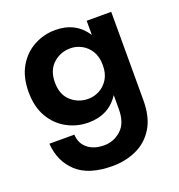

<svg xmlns="http://www.w3.org/2000/svg" viewBox="-128 -577 855 919"><g transform="rotate(-20 299.0 -117.0)"><path d="M42 32H169Q171 77 203 103Q235 129 287 129Q336 129 373.5 95Q411 61 411 -10V-81Q357 1 254 1Q196 1 145.5 -26Q95 -53 64 -105.5Q33 -158 33 -234Q33 -311 64 -363.5Q95 -416 145.5 -443Q196 -470 254 -470Q357 -470 411 -388V-460H536V-10Q536 76 502.5 130.5Q469 185 413 210.5Q357 236 291 236Q170 236 109 179.5Q48 123 42 32ZM167 -234Q167 -172 204 -139Q241 -106 292 -106Q321 -106 348.5 -120.5Q376 -135 393.5 -163.5Q411 -192 411 -234Q411 -277 393.5 -305.5Q376 -334 348.5 -348.5Q321 -363 292 -363Q241 -363 204 -329.5Q167 -296 167 -234Z"/></g></svg>

Font: Von Semi
Style: Regular
Weight: 600
Version: Version 4.000; ttfautohint (v1.8.4.7-5d5b)